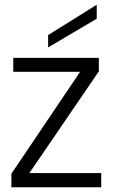

<svg xmlns="http://www.w3.org/2000/svg" viewBox="-20 -790 475 810"><path d="M28 0ZM28 0ZM407 0H28V-57L318 -487H36V-546H397V-489L104 -60H407ZM183 -590V-642L388 -770V-711Z"/></svg>

Font: Ulagadi Sans Light
Style: Regular
Weight: 300
Designer: Ninad Kale (Devanagari), Jonny Pinhorn (Latin)
Foundry: Indian Type Foundry
Version: Version 3.01;March 29, 2020;FontCreator 12.0.0.2522 64-bit; 